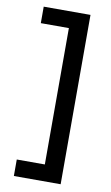

<svg xmlns="http://www.w3.org/2000/svg" viewBox="-89 -713 512 884"><g transform="rotate(10 166.5 -271.0)"><path d="M41.7 125V47.9H172.9V-589.6H41.7V-666.7H260.4V125Z"/></g></svg>

Font: Afacad Flux Medium
Style: Regular
Weight: 500
Designer: Kristian Moeller
Foundry: Dicotype
Version: Version 1.100